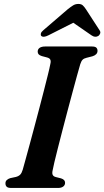

<svg xmlns="http://www.w3.org/2000/svg" viewBox="-20 -930 516 950"><path d="M240.5 -87.5Q237 -72.5 240.8 -64.8Q244.5 -57 256 -54L282 -47.5Q292.5 -44 297.2 -38.8Q302 -33.5 302 -25.5Q302 -14 292.8 -7Q283.5 0 267.5 0H36Q19 0 13 -6.2Q7 -12.5 7 -22Q6.5 -32.5 13.5 -39Q20.5 -45.5 30.5 -48.5L58.5 -54.5Q72 -58 79.8 -65.8Q87.5 -73.5 92.5 -90.5Q97.5 -108.5 106.5 -141Q115.5 -173.5 126.8 -215.2Q138 -257 150.5 -303.5Q163 -350 175.2 -396.8Q187.5 -443.5 198.2 -485.5Q209 -527.5 217.2 -560.8Q225.5 -594 229 -613Q232.5 -626.5 229.2 -634.2Q226 -642 213.5 -645.5L187 -652.5Q176 -656 171.2 -661.2Q166.5 -666.5 166.5 -674.5Q166.5 -686.5 176 -693.2Q185.5 -700 204.5 -700H434Q451 -700 456.8 -694Q462.5 -688 462.5 -678.5Q462.5 -668.5 455.8 -661.8Q449 -655 437.5 -651.5L408 -644Q395 -641 388.5 -634.2Q382 -627.5 377 -612Q371 -591.5 361.2 -556.2Q351.5 -521 339.5 -476.2Q327.5 -431.5 314.5 -382.8Q301.5 -334 289.2 -286.2Q277 -238.5 266.5 -197.8Q256 -157 249.2 -127.8Q242.5 -98.5 240.5 -87.5ZM376.5 -834.5H318L433 -755Q451 -742.5 467 -752.5Q472.5 -756.5 475.5 -764.2Q478.5 -772 472.5 -780.5L405 -884.5Q397 -896.5 389.5 -903.5Q382 -910.5 367.5 -910.5Q353.5 -910.5 342 -903.5Q330.5 -896.5 315.5 -884.5L194.5 -780.5Q184 -772 182.2 -764.2Q180.5 -756.5 184 -752.5Q189 -747.5 198 -748.2Q207 -749 219 -755Z"/></svg>

Font: Fraunces SemiBold
Style: Italic
Weight: 600
Italic angle: -16°
Version: Version 1.000;[b76b70a41]